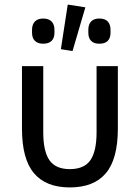

<svg xmlns="http://www.w3.org/2000/svg" viewBox="-20 -807 611 839"><path d="M169 -229Q169 -146 196 -107Q223 -68 285 -68Q348 -68 375 -107Q402 -146 402 -229V-518H495V-245Q495 -112 442.5 -50Q390 12 285 12Q181 12 128.5 -50Q76 -112 76 -245V-518H169ZM169 -616Q145 -616 132.5 -628.5Q120 -641 120 -664V-677Q120 -700 132.5 -713Q145 -726 169 -726Q193 -726 205.5 -713Q218 -700 218 -677V-664Q218 -641 205.5 -628.5Q193 -616 169 -616ZM297 -584 246 -592 276 -787 353 -775ZM414 -616Q390 -616 378 -628.5Q366 -641 366 -664V-677Q366 -700 378 -713Q390 -726 414 -726Q439 -726 451 -713Q463 -700 463 -677V-664Q463 -641 451 -628.5Q439 -616 414 -616Z"/></svg>

Font: IBM Plex Sans Text
Style: Regular
Weight: 450
Designer: Mike Abbink, Paul van der Laan, Pieter van Rosmalen
Foundry: Bold Monday
Version: Version 3.005